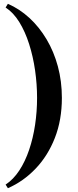

<svg xmlns="http://www.w3.org/2000/svg" viewBox="-20 -820 410 1010"><path d="M21.5 170 9.5 151Q50.5 124 81.5 76.8Q112.5 29.5 133.2 -31.8Q154 -93 164.5 -163Q175 -233 175 -305Q175 -377 164.5 -450Q154 -523 133.2 -588.2Q112.5 -653.5 81.5 -703.8Q50.5 -754 9.5 -780.5L21.5 -800Q82.5 -773.5 134.5 -725.8Q186.5 -678 225 -613.2Q263.5 -548.5 284.5 -470.5Q305.5 -392.5 305.5 -305Q305.5 -188.5 268.5 -94.2Q231.5 0 167.2 67.2Q103 134.5 21.5 170Z"/></svg>

Font: Bodoni Moda SC 9pt SemiBold
Style: Regular
Weight: 600
Designer: Owen Earl
Foundry: indestructible type
Version: Version 2.005